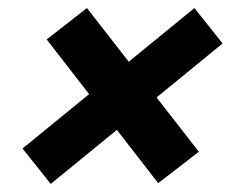

<svg xmlns="http://www.w3.org/2000/svg" viewBox="-20 -578 600 477"><path d="M106 -121 36 -209 463 -558 533 -470ZM373 -123 96 -480 196 -558 474 -201Z"/></svg>

Font: Roboto Serif ExtraBold
Style: Italic
Weight: 800
Italic angle: -10°
Version: Version 1.007